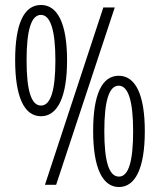

<svg xmlns="http://www.w3.org/2000/svg" viewBox="-20 -744 644 773"><path d="M145 -724C75 -724 41 -645 41 -502C41 -357 76 -276 145 -276C213 -276 250 -356 250 -501C250 -649 212 -724 145 -724ZM442 -714H396L161 0H206ZM145 -684C183 -684 203 -622 203 -501C203 -380 184 -319 145 -319C106 -319 87 -379 87 -501C87 -624 106 -684 145 -684ZM458 -439C391 -439 355 -365 355 -217C355 -65 394 9 459 9C524 9 563 -65 563 -216C563 -364 525 -439 458 -439ZM458 -399C497 -399 516 -335 516 -216C516 -99 499 -33 459 -33C418 -33 400 -96 400 -216C400 -338 419 -399 458 -399Z"/></svg>

Font: Noto Sans Display Condensed Light
Style: Regular
Weight: 300
Width: 3
Designer: Monotype Design Team
Foundry: Monotype Imaging Inc.
Version: Version 1.900